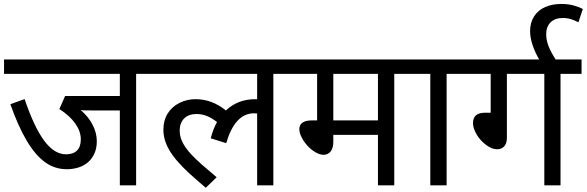

<svg xmlns="http://www.w3.org/2000/svg" viewBox="-20 -916 2901 949"><path d="M756.8 -550.8H652.8V0H572.3V-370.1H435.1Q416.5 -370.1 402.3 -370.4Q388.2 -370.6 378.9 -372.1Q417.5 -338.9 438 -298.8Q458.5 -258.8 458.5 -218.3Q458.5 -183.1 446.5 -157Q434.6 -130.9 414.3 -113.5Q394 -96.2 366.9 -87.9Q339.8 -79.6 310.1 -79.6Q250.5 -79.6 202.1 -114.7Q153.8 -149.9 111.6 -221.4Q69.3 -293 31.2 -400.9L101.6 -426.3Q148.9 -287.1 198.7 -220.2Q248.5 -153.3 306.2 -153.3Q341.8 -153.3 360.6 -171.9Q379.4 -190.4 379.4 -227.1Q379.4 -266.6 352.3 -305.2Q325.2 -343.8 273.4 -377L301.8 -441.4H572.3V-550.8H0V-622.1H756.8Z M1242.2 -425.8H1246.6Q1249 -425.8 1251 -425.3V-550.8H742.2V-622.1H1435.1V-550.8H1331.1V0H1251V-355Q1246.6 -356 1235.8 -356Q1188 -356 1153.8 -318.8Q1119.6 -281.7 1098.1 -208.5L1021.5 -232.4Q1033.7 -279.3 1052.7 -313Q1023.4 -335 999.5 -343.8Q975.6 -352.5 951.2 -352.5Q912.6 -352.5 890.4 -330.6Q868.2 -308.6 868.2 -271.5Q868.2 -257.8 870.8 -244.6Q873.5 -231.4 879.9 -217.5Q886.2 -203.6 897.7 -186.8Q909.2 -169.9 928.5 -149.4Q947.8 -128.9 978.5 -101.8Q1009.3 -74.7 1050.8 -40L997.1 12.2Q941.4 -35.2 910.9 -63.5Q880.4 -91.8 856 -120.1Q831.5 -148.4 816.7 -174.3Q801.8 -200.2 794.7 -224.9Q787.6 -249.5 787.6 -275.4Q787.6 -320.8 808.6 -354.7Q829.6 -388.7 866.7 -407.2Q903.8 -425.8 946.3 -425.8Q987.3 -425.8 1024.2 -412.1Q1061 -398.4 1096.7 -370.1Q1155.3 -425.8 1242.2 -425.8Z M2032.7 -550.8H1928.7V0H1848.1V-249.5H1627.4V-213.4Q1627.4 -184.1 1614.3 -167.5Q1601.1 -150.9 1579.1 -150.9Q1555.7 -150.9 1527.3 -171.1Q1499 -191.4 1479.2 -222.4Q1459.5 -253.4 1459.5 -277.8Q1459.5 -298.8 1475.1 -309.8Q1490.7 -320.8 1520.5 -320.8H1547.4V-550.8H1420.4V-622.1H2032.7ZM1848.1 -320.8V-550.8H1627.4V-320.8Z M2291.5 -550.8H2187.5V0H2106.9V-550.8H2018.1V-622.1H2291.5Z M2670.4 -550.8H2485.4V-233.9Q2485.4 -207.5 2472.4 -192.9Q2459.5 -178.2 2436.5 -178.2Q2411.6 -178.2 2382.8 -199.5Q2354 -220.7 2335.9 -251.2Q2317.9 -281.7 2317.9 -307.6Q2317.9 -333.5 2332.8 -346.2Q2347.7 -358.9 2378.4 -358.9H2405.3V-550.8H2276.9V-622.1H2854.5V-550.8H2750.5V0H2670.4Z M2649.4 -614.7Q2625.5 -653.8 2612.8 -691.7Q2600.1 -729.5 2600.1 -761.7Q2600.1 -804.7 2620.1 -835.4Q2640.1 -866.2 2675 -881.3Q2710 -896.5 2754.4 -896.5Q2787.6 -896.5 2814 -889.4Q2840.3 -882.3 2860.8 -871.6L2838.9 -805.7Q2821.8 -814.9 2803 -821Q2784.2 -827.1 2762.2 -827.1Q2723.1 -827.1 2701.4 -805.7Q2679.7 -784.2 2679.7 -746.6Q2679.7 -717.8 2691.7 -686.8Q2703.6 -655.8 2731.4 -614.7ZM2669.9 -622.1Z"/></svg>

Font: Noto Sans Devanagari UI
Style: Regular
Weight: 400
Designer: Monotype Design Team
Foundry: Monotype Imaging Inc.
Version: Version 1.06